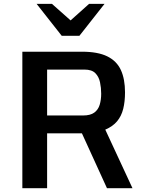

<svg xmlns="http://www.w3.org/2000/svg" viewBox="-20 -987 761 1007"><path d="M97.2 0V-715.8H409.7Q493.2 -715.8 542.7 -691.4Q592.3 -667 614 -619.6Q635.7 -572.3 635.7 -502.4Q635.7 -454.1 626.2 -416Q616.7 -377.9 594 -350.8Q571.3 -323.7 532.2 -307.1L674.8 0H541L409.7 -287.6H227.1V0ZM227.1 -381.3H415Q454.1 -381.3 474.6 -396.5Q495.1 -411.6 502.9 -437.7Q510.7 -463.9 510.7 -495.6Q510.7 -526.4 504.6 -555.4Q498.5 -584.5 480 -603.3Q461.4 -622.1 422.9 -622.1H227.1ZM303.7 -799.3 171.9 -966.8H252.4L369.6 -862.8H331.1L447.3 -966.8H528.3L396.5 -799.3Z"/></svg>

Font: Monda SemiBold
Style: Regular
Weight: 600
Designer: Vernon Adams
Foundry: Vernon Adams
Version: Version 2.200